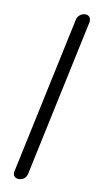

<svg xmlns="http://www.w3.org/2000/svg" viewBox="-84 -763 403 800"><g transform="rotate(10 117.0 -363.0)"><path d="M175 -696Q177 -708 187.5 -716.5Q198 -725 209 -725Q223 -725 229 -716.5Q235 -708 233 -696L91 -30Q88 -16 78.5 -8.5Q69 -1 55 -1Q44 -1 37 -8.5Q30 -16 33 -30Z"/></g></svg>

Font: VDS
Style: Thin Italic
Weight: 100
Width: 0
Designer: artmaker
Foundry: artmaker
Version: Version 1.000 2012 initial release